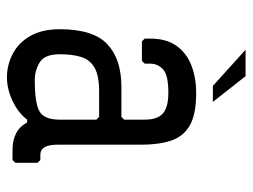

<svg xmlns="http://www.w3.org/2000/svg" viewBox="-107 -603 726 552"><g transform="rotate(90 256.0 -327.0)"><path d="M210 -64Q278 -64 301 -78Q324 -92 324 -136V-241L316 -249H243Q198 -249 175 -236Q152 -223 144 -198Q136 -173 136 -136Q136 -92 159.5 -78Q183 -64 210 -64ZM202 16Q167 16 135 -0.5Q103 -17 83.5 -51Q64 -85 64 -136Q64 -232 107 -272.5Q150 -313 229 -313H316L324 -321V-380Q324 -417 306 -432.5Q288 -448 247 -448Q195 -448 179 -432.5Q163 -417 163 -396V-380L155 -372H99L91 -380V-396Q91 -442 111.5 -471Q132 -500 167.5 -514Q203 -528 248 -528Q308 -528 340 -510Q372 -492 384 -456.5Q396 -421 396 -370V-129Q396 -80 425 -80H440L448 -72V-8L440 0H409Q384 0 364 -10Q344 -20 332 -42H324Q304 -16 270 0Q236 16 202 16ZM227 -576 123 -670H199L273 -576Z"/></g></svg>

Font: Hasubi Mono
Style: Regular
Weight: 400
Designer: Eli Heuer
Foundry: Eli Heuer
Version: Version 1.000